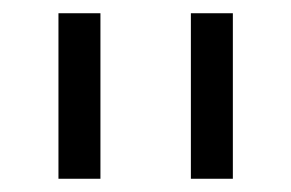

<svg xmlns="http://www.w3.org/2000/svg" viewBox="-20 -695 440 290"><path d="M68.3 -425V-675H131.7V-425ZM268.3 -425V-675H331.7V-425Z"/></svg>

Font: Funnel Display Light Light
Style: Regular
Weight: 300
Version: Version 1.000